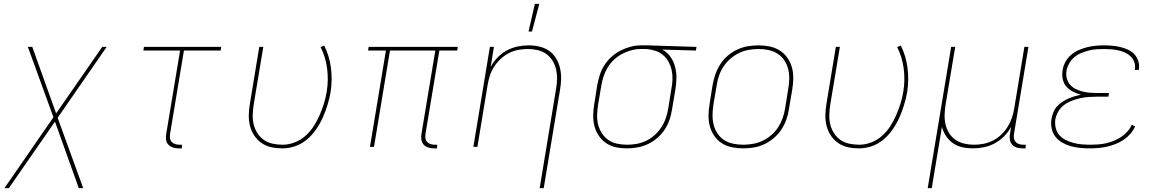

<svg xmlns="http://www.w3.org/2000/svg" viewBox="-20 -764 6040 999"><path d="M3 215 258 -154 125 -520H148L272 -174L512 -520H535L280 -151L413 215H390L266 -131L26 215Z M926 8H909Q894 8 880 3.5Q866 -1 856 -11.5Q846 -22 844 -37Q842 -52 845 -68L917 -501H726L729 -520H1131L1128 -501H937L865 -68Q863 -56 864.5 -45Q866 -34 873 -26Q880 -18 891 -14.5Q902 -11 913 -11H927Z M1450 8Q1420 8 1392 2Q1364 -4 1341.5 -19.5Q1319 -35 1303.5 -58Q1288 -81 1281 -108Q1274 -135 1274.5 -164.5Q1275 -194 1280 -223L1329 -520H1350L1300 -220Q1296 -194 1295 -167.5Q1294 -141 1300 -116.5Q1306 -92 1319.5 -71Q1333 -50 1353 -36Q1373 -22 1398.5 -16.5Q1424 -11 1451 -11Q1481 -11 1512 -22.5Q1543 -34 1568.5 -56.5Q1594 -79 1612 -107Q1630 -135 1643 -165Q1656 -195 1665.5 -225.5Q1675 -256 1680 -287Q1690 -348 1682 -408Q1674 -468 1648 -519L1667 -527Q1694 -473 1702 -410.5Q1710 -348 1700 -284Q1694 -251 1684 -218Q1674 -185 1660 -153.5Q1646 -122 1625.5 -92Q1605 -62 1577.5 -38.5Q1550 -15 1516.5 -3.5Q1483 8 1450 8Z M2254 8H2238Q2223 8 2208.5 3.5Q2194 -1 2184.5 -11.5Q2175 -22 2172.5 -37Q2170 -52 2173 -68L2245 -501H2009L1926 0H1905L1988 -501H1895L1898 -520H2362L2359 -501H2266L2194 -68Q2192 -56 2193.5 -45Q2195 -34 2202 -26Q2209 -18 2220 -14.5Q2231 -11 2242 -11H2255Z M2788 215 2873 -300Q2878 -326 2878.5 -352Q2879 -378 2873.5 -402.5Q2868 -427 2855 -448Q2842 -469 2822.5 -483Q2803 -497 2778 -503Q2753 -509 2727 -509Q2703 -509 2677.5 -504.5Q2652 -500 2628.5 -488Q2605 -476 2585 -457.5Q2565 -439 2551 -417Q2537 -395 2529 -370.5Q2521 -346 2517 -321L2464 0H2443L2529 -520H2550L2533 -416Q2547 -442 2568.5 -464.5Q2590 -487 2617 -501.5Q2644 -516 2673 -522Q2702 -528 2730 -528Q2759 -528 2787 -521.5Q2815 -515 2837 -499.5Q2859 -484 2873 -461Q2887 -438 2893.5 -411Q2900 -384 2899.5 -355Q2899 -326 2894 -297L2809 215ZM2730 -600 2763 -744H2786L2748 -600Z M3242 8Q3212 8 3184 2Q3156 -4 3133.5 -19.5Q3111 -35 3095.5 -58Q3080 -81 3073 -108Q3066 -135 3066.5 -164.5Q3067 -194 3072 -223L3088 -323Q3093 -350 3101.5 -376Q3110 -402 3125.5 -426Q3141 -450 3163 -469.5Q3185 -489 3210 -501.5Q3235 -514 3261.5 -521Q3288 -528 3315 -528H3348L3604 -520L3601 -501L3426 -506Q3452 -492 3468.5 -468.5Q3485 -445 3492.5 -416.5Q3500 -388 3499.5 -357.5Q3499 -327 3494 -297L3477 -197Q3473 -169 3464 -142Q3455 -115 3439 -90.5Q3423 -66 3400.5 -46.5Q3378 -27 3351.5 -14.5Q3325 -2 3297 3Q3269 8 3242 8ZM3243 -11Q3268 -11 3293 -15.5Q3318 -20 3342 -31.5Q3366 -43 3386.5 -61.5Q3407 -80 3421.5 -102.5Q3436 -125 3444.5 -150Q3453 -175 3457 -200L3473 -300Q3478 -325 3479 -349.5Q3480 -374 3475 -397.5Q3470 -421 3459 -441.5Q3448 -462 3430.5 -477Q3413 -492 3390.5 -499.5Q3368 -507 3343 -509H3314Q3290 -509 3265.5 -502.5Q3241 -496 3218 -484Q3195 -472 3175.5 -454Q3156 -436 3142.5 -414Q3129 -392 3121 -368Q3113 -344 3109 -320L3092 -220Q3088 -194 3087 -167.5Q3086 -141 3092 -116.5Q3098 -92 3111.5 -71Q3125 -50 3145 -36Q3165 -22 3190.5 -16.5Q3216 -11 3243 -11Z M3846 8Q3816 8 3787.5 2Q3759 -4 3735.5 -19Q3712 -34 3696.5 -57Q3681 -80 3673.5 -107Q3666 -134 3666.5 -164Q3667 -194 3672 -223L3688 -323Q3693 -351 3702.5 -378Q3712 -405 3728 -430Q3744 -455 3767 -474.5Q3790 -494 3817 -506.5Q3844 -519 3872 -523.5Q3900 -528 3927 -528Q3957 -528 3985.5 -522Q4014 -516 4037.5 -501Q4061 -486 4077 -463Q4093 -440 4100.5 -413Q4108 -386 4107.5 -356Q4107 -326 4102 -297L4085 -197Q4081 -169 4071.5 -142Q4062 -115 4045.5 -90Q4029 -65 4006 -45.5Q3983 -26 3956.5 -13.5Q3930 -1 3901.5 3.5Q3873 8 3846 8ZM3847 -11Q3872 -11 3897.5 -15.5Q3923 -20 3947.5 -31.5Q3972 -43 3993 -61Q4014 -79 4028.5 -101.5Q4043 -124 4052 -149Q4061 -174 4065 -200L4081 -300Q4086 -326 4086.5 -353Q4087 -380 4081 -404.5Q4075 -429 4061 -450Q4047 -471 4026 -484.5Q4005 -498 3979.5 -503.5Q3954 -509 3927 -509Q3902 -509 3876 -504.5Q3850 -500 3826 -488.5Q3802 -477 3781 -459Q3760 -441 3745 -418.5Q3730 -396 3721.5 -371Q3713 -346 3709 -320L3692 -220Q3688 -194 3687.5 -167Q3687 -140 3693 -115.5Q3699 -91 3713 -70Q3727 -49 3747.5 -35.5Q3768 -22 3794 -16.5Q3820 -11 3847 -11Z M4450 8Q4420 8 4392 2Q4364 -4 4341.5 -19.5Q4319 -35 4303.5 -58Q4288 -81 4281 -108Q4274 -135 4274.5 -164.5Q4275 -194 4280 -223L4329 -520H4350L4300 -220Q4296 -194 4295 -167.5Q4294 -141 4300 -116.5Q4306 -92 4319.5 -71Q4333 -50 4353 -36Q4373 -22 4398.5 -16.5Q4424 -11 4451 -11Q4481 -11 4512 -22.5Q4543 -34 4568.5 -56.5Q4594 -79 4612 -107Q4630 -135 4643 -165Q4656 -195 4665.5 -225.5Q4675 -256 4680 -287Q4690 -348 4682 -408Q4674 -468 4648 -519L4667 -527Q4694 -473 4702 -410.5Q4710 -348 4700 -284Q4694 -251 4684 -218Q4674 -185 4660 -153.5Q4646 -122 4625.5 -92Q4605 -62 4577.5 -38.5Q4550 -15 4516.5 -3.5Q4483 8 4450 8Z M4807 215 4929 -520H4950L4900 -220Q4896 -194 4895 -168Q4894 -142 4899.5 -117.5Q4905 -93 4918 -72Q4931 -51 4951 -37Q4971 -23 4996 -17Q5021 -11 5047 -11Q5071 -11 5096 -15.5Q5121 -20 5145 -32Q5169 -44 5188.5 -62.5Q5208 -81 5222 -103Q5236 -125 5244.5 -149.5Q5253 -174 5257 -199L5310 -520H5331L5256 -68Q5254 -56 5255.5 -45Q5257 -34 5264 -26Q5271 -18 5281.5 -14.5Q5292 -11 5304 -11H5317L5316 8H5300Q5284 8 5270 3.5Q5256 -1 5246.5 -11.5Q5237 -22 5234.5 -37Q5232 -52 5235 -68L5241 -104Q5227 -78 5205 -55.5Q5183 -33 5156 -18.5Q5129 -4 5100 2Q5071 8 5043 8Q5014 8 4987 2Q4960 -4 4938.5 -19Q4917 -34 4902.5 -56Q4888 -78 4881 -104L4828 215Z M5651 8Q5626 8 5600.5 5.5Q5575 3 5551.5 -3.5Q5528 -10 5507 -22Q5486 -34 5471.5 -52.5Q5457 -71 5452 -95.5Q5447 -120 5451 -146Q5454 -162 5460.5 -179Q5467 -196 5479 -209.5Q5491 -223 5506 -233Q5521 -243 5537.5 -250.5Q5554 -258 5571 -263Q5588 -268 5605 -271Q5583 -277 5563 -287Q5543 -297 5528.5 -313.5Q5514 -330 5509.5 -352.5Q5505 -375 5509 -399Q5512 -421 5523.5 -442Q5535 -463 5553 -478.5Q5571 -494 5593 -503.5Q5615 -513 5637 -518.5Q5659 -524 5681 -526Q5703 -528 5725 -528Q5747 -528 5768.5 -526Q5790 -524 5810.5 -519Q5831 -514 5850 -505Q5869 -496 5882.5 -481.5Q5896 -467 5902.5 -447Q5909 -427 5906 -405L5905 -400H5884L5885 -404Q5888 -423 5882 -440.5Q5876 -458 5863 -470.5Q5850 -483 5833.5 -490.5Q5817 -498 5798.5 -502Q5780 -506 5761.5 -507.5Q5743 -509 5724 -509Q5704 -509 5684 -507.5Q5664 -506 5644.5 -501Q5625 -496 5605.5 -488Q5586 -480 5570 -466.5Q5554 -453 5543.5 -434.5Q5533 -416 5529 -396Q5526 -376 5530.5 -357Q5535 -338 5547 -324Q5559 -310 5576 -301.5Q5593 -293 5612 -288Q5631 -283 5650.5 -281.5Q5670 -280 5690 -280H5750L5747 -261H5687Q5666 -261 5644 -259.5Q5622 -258 5600.5 -253Q5579 -248 5557.5 -240Q5536 -232 5517.5 -218.5Q5499 -205 5487 -184.5Q5475 -164 5471 -143Q5468 -120 5473 -98.5Q5478 -77 5491.5 -61.5Q5505 -46 5524.5 -36Q5544 -26 5565 -20.5Q5586 -15 5608.5 -13Q5631 -11 5654 -11Q5674 -11 5694 -12.5Q5714 -14 5734.5 -18.5Q5755 -23 5774.5 -31Q5794 -39 5812 -50.5Q5830 -62 5845 -78.5Q5860 -95 5869 -115L5886 -106Q5877 -85 5861 -67Q5845 -49 5825.5 -36Q5806 -23 5784 -14.5Q5762 -6 5740 -1Q5718 4 5695.5 6Q5673 8 5651 8Z"/></svg>

Font: Iosevka Aile Thin
Style: Italic
Weight: 100
Italic angle: -9°
Designer: Belleve Invis
Foundry: Belleve Invis
Version: Version 31.1.0; ttfautohint (v1.8.4)